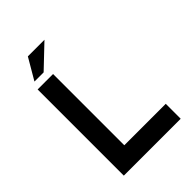

<svg xmlns="http://www.w3.org/2000/svg" viewBox="-258 -1033 1153 1153"><g transform="rotate(-45 318.0 -457.0)"><path d="M98 -732H229V-127H581V0H98ZM338 -914 196 -779H118L197 -914Z"/></g></svg>

Font: Reem Kufi Fun SemiBold
Style: Regular
Weight: 600
Designer: Khaled Hosny
Version: Version 1.005